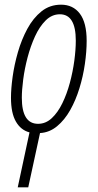

<svg xmlns="http://www.w3.org/2000/svg" viewBox="-20 -560 419 820"><path d="M55.7 240.2 106 5.4Q68.8 -4.4 47.9 -40.8Q26.9 -77.1 26.9 -142.6Q26.9 -180.7 33.9 -231.9Q41 -283.2 56.4 -336.9Q71.8 -390.6 96.7 -436.8Q121.6 -482.9 157.2 -511.5Q192.9 -540 240.7 -540Q292 -540 321 -501.7Q350.1 -463.4 350.1 -385.7Q350.1 -339.4 342.5 -286.9Q335 -234.4 319.3 -183.3Q303.7 -132.3 279.8 -89.8Q255.9 -47.4 223.6 -20.8Q191.4 5.9 150.9 8.3L100.6 240.2ZM142.6 -31.2Q175.3 -31.2 201.2 -55.4Q227.1 -79.6 246.3 -119.1Q265.6 -158.7 278.3 -206.1Q291 -253.4 297.4 -300.8Q303.7 -348.1 303.7 -386.7Q303.7 -499 235.8 -499Q201.7 -499 175.3 -472.9Q148.9 -446.8 129.6 -404.8Q110.4 -362.8 97.7 -314.5Q85 -266.1 79.1 -220.5Q73.2 -174.8 73.2 -142.6Q73.2 -31.2 142.6 -31.2Z"/></svg>

Font: Open Sans Condensed Light
Style: Italic
Weight: 300
Width: 3
Italic angle: -12°
Designer: Monotype Design Team
Foundry: Monotype Imaging Inc.
Version: Version 3.000; ttfautohint (v1.8.4)